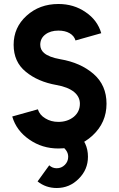

<svg xmlns="http://www.w3.org/2000/svg" viewBox="-20 -732 595 962"><path d="M365 -66.3 280 -1.3Q298 3.3 309.3 18.7Q321.7 34.3 321.7 53.3Q321.7 77.3 305 94Q288 111 264 111Q242.7 111 226.7 96.3Q226.7 96.3 211.8 116.7Q197 137 168.3 177Q209.7 210 264 210Q328.7 210 374.3 163.7Q420.7 118 420.7 53.3Q420.7 -19 365 -66.3ZM272.7 -712Q178 -712 113.3 -653.3Q48.3 -594.7 48.3 -507.7Q48.3 -422 109 -372.7Q169 -322.7 263.3 -306Q320.7 -296 351.7 -270.7Q380.3 -246.7 380.3 -212.3Q380.3 -172.3 349.7 -146.7Q318 -121.3 272.7 -121.3Q235.3 -121.3 207 -139Q178.7 -155.7 169.7 -184.3L41.3 -148.3Q62 -77.3 127 -32.7Q191 12 272.7 12Q373.7 12 443.7 -53Q513.7 -117.7 513.7 -212.3Q513.7 -305 449 -361.3Q384 -418 282 -435.3Q225.7 -445.3 201 -466.3Q181.7 -483 181.7 -507.7Q181.7 -540 207.3 -559.3Q232.7 -578.7 272.7 -578.7Q306 -578.7 328.7 -565.7Q351.7 -552.3 358.3 -529.3L487.3 -565.7Q468.3 -631.3 408.7 -671.3Q350 -712 272.7 -712Z"/></svg>

Font: Unageo Variable
Style: Regular
Weight: 300
Designer: Richard Sepsi
Foundry: Richard Sepsi
Version: Version 2.200